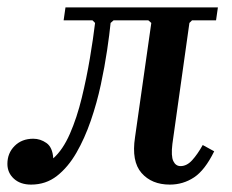

<svg xmlns="http://www.w3.org/2000/svg" viewBox="-46 -489 628 519"><path d="M38 10Q9 10 -8.5 -6Q-26 -22 -26 -46Q-26 -75 -6.5 -94.5Q13 -114 44 -114Q63 -114 79.5 -102.5Q96 -91 98 -61Q124 -84 143 -127.5Q162 -171 175 -224.5Q188 -278 197 -331.5Q206 -385 211 -427L204 -434H126L131 -469H543L538 -434H473L466 -427L420 -100Q416 -67 422.5 -53.5Q429 -40 442 -40Q459 -40 473.5 -56Q488 -72 502 -97L533 -80Q508 -29 478.5 -9.5Q449 10 413 10Q364 10 336.5 -21.5Q309 -53 319 -118L363 -427L355 -434H261L253 -427Q250 -397 243.5 -353Q237 -309 226.5 -260Q216 -211 199.5 -163Q183 -115 160.5 -76Q138 -37 108 -13.5Q78 10 38 10Z"/></svg>

Font: Brygada 1918 SemiBold
Style: Italic
Weight: 600
Italic angle: -8°
Designer: Mateusz Machalski | Borys Kosmynka | Przemek Hoffer
Foundry: NIEPODLEGLA 2018
Version: Version 3.006